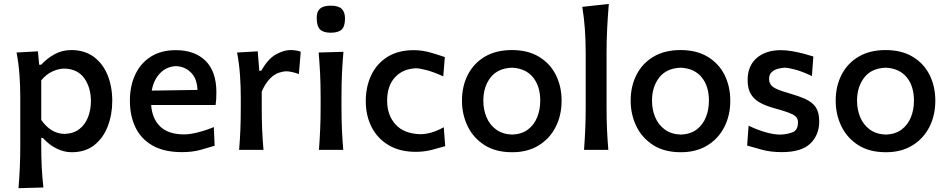

<svg xmlns="http://www.w3.org/2000/svg" viewBox="-20 -765 4838 980"><path d="M74.5 195.5Q79 141 81.2 88.5Q83.5 36 83.5 -26V-268Q83.5 -323.5 79.5 -381.2Q75.5 -439 64.5 -497L173.5 -503L180 -434.5H190Q219 -466 257.8 -487.8Q296.5 -509.5 344 -509.5Q411 -509.5 457.8 -475.5Q504.5 -441.5 528.8 -382.5Q553 -323.5 553 -250Q553 -180.5 530.2 -120.8Q507.5 -61 461.5 -24.5Q415.5 12 345.5 12Q308 12 270 -6.2Q232 -24.5 199 -60.5H190.5V-20.5Q190.5 37 193 87.2Q195.5 137.5 201.5 192ZM309 -81.5Q356 -83 385.8 -106.8Q415.5 -130.5 429.8 -168Q444 -205.5 444 -249Q444 -317.5 410.5 -365.2Q377 -413 308 -415Q278 -414.5 246.5 -399.8Q215 -385 190.5 -355V-153Q239 -83 309 -81.5Z M909 11.5Q817.5 11.5 758.5 -22.2Q699.5 -56 671.2 -115.2Q643 -174.5 643 -251Q643 -326.5 670.5 -384.8Q698 -443 750.2 -476Q802.5 -509 877 -509Q974 -509 1029.2 -454.5Q1084.5 -400 1084.5 -293.5Q1084.5 -255.5 1080.5 -229H751.5Q756.5 -159 798 -119Q839.5 -79 920.5 -79Q949.5 -79 991 -89.5Q1032.5 -100 1071.5 -116.5L1075.5 -21Q1045.5 -11.5 1003.5 0Q961.5 11.5 909 11.5ZM878 -427.5Q829.5 -425 796.8 -391Q764 -357 754.5 -302.5L988 -306Q986 -363 955.2 -394.2Q924.5 -425.5 878 -427.5Z M1200.5 0Q1205 -54.5 1207 -105.2Q1209 -156 1209 -218V-268Q1209 -323.5 1205 -381.2Q1201 -439 1190 -497L1295.5 -503L1303.5 -404H1313.5Q1349 -466 1389.2 -487.8Q1429.5 -509.5 1461.5 -509.5Q1474.5 -509.5 1488.5 -507.8Q1502.5 -506 1515 -501L1505.5 -387Q1489.5 -393 1472.2 -397Q1455 -401 1442.5 -401Q1425.5 -401 1403.8 -394Q1382 -387 1359 -364.8Q1336 -342.5 1316 -298V-212.5Q1316 -155 1318 -104.8Q1320 -54.5 1325 0Z M1608 0Q1612 -54.5 1614.2 -105.2Q1616.5 -156 1616.5 -218V-268Q1616.5 -337.5 1613.8 -390.2Q1611 -443 1606.5 -497L1733 -500.5Q1728 -445.5 1725.5 -392Q1723 -338.5 1723 -268V-218Q1723 -156 1725.2 -105.2Q1727.5 -54.5 1732 0ZM1668 -598Q1630.5 -598 1613.5 -614.8Q1596.5 -631.5 1596.5 -675Q1596.5 -706 1613.5 -721Q1630.5 -736 1669 -736Q1707 -736 1724 -719.8Q1741 -703.5 1741 -670.5Q1741 -630.5 1724 -614.2Q1707 -598 1668 -598Z M2102 10Q2021 10 1964 -23.8Q1907 -57.5 1877 -116Q1847 -174.5 1847 -248.5Q1847 -323 1875.2 -382Q1903.5 -441 1958.2 -475Q2013 -509 2092 -509Q2134 -509 2177.2 -496.8Q2220.5 -484.5 2250.5 -473.5L2242.5 -375Q2195 -397 2158.2 -406.8Q2121.5 -416.5 2103.5 -416.5Q2036.5 -414 1996.2 -370.5Q1956 -327 1956 -251Q1956 -177 1999.2 -129.5Q2042.5 -82 2126 -80Q2180.5 -80 2245 -115.5L2252.5 -19Q2224.5 -10.5 2184.8 -0.2Q2145 10 2102 10Z M2594.5 12Q2509 12 2452 -25Q2395 -62 2366.5 -121.8Q2338 -181.5 2338 -251Q2338 -325.5 2368.2 -384Q2398.5 -442.5 2455.2 -476Q2512 -509.5 2592.5 -509.5Q2674.5 -509.5 2731.2 -475.2Q2788 -441 2817.2 -382.5Q2846.5 -324 2846.5 -251Q2846.5 -176.5 2816.2 -117Q2786 -57.5 2729.5 -22.8Q2673 12 2594.5 12ZM2594 -78Q2643 -80 2674.8 -104Q2706.5 -128 2722 -166.8Q2737.5 -205.5 2737.5 -251Q2737.5 -325.5 2700.2 -370.8Q2663 -416 2594 -419.5Q2521 -417 2484 -369.5Q2447 -322 2447 -251Q2447 -206 2463 -167.2Q2479 -128.5 2511.8 -104.2Q2544.5 -80 2594 -78Z M2961 0Q2965 -54.5 2967.2 -105.2Q2969.5 -156 2969.5 -218V-493.5Q2969.5 -555.5 2965.5 -614.2Q2961.5 -673 2952 -730L3087.5 -745Q3082.5 -685 3079.2 -622.8Q3076 -560.5 3076 -493.5V-218Q3076 -156 3078.2 -105.2Q3080.5 -54.5 3085 0Z M3455.5 12Q3370 12 3313 -25Q3256 -62 3227.5 -121.8Q3199 -181.5 3199 -251Q3199 -325.5 3229.2 -384Q3259.5 -442.5 3316.2 -476Q3373 -509.5 3453.5 -509.5Q3535.5 -509.5 3592.2 -475.2Q3649 -441 3678.2 -382.5Q3707.5 -324 3707.5 -251Q3707.5 -176.5 3677.2 -117Q3647 -57.5 3590.5 -22.8Q3534 12 3455.5 12ZM3455 -78Q3504 -80 3535.8 -104Q3567.5 -128 3583 -166.8Q3598.5 -205.5 3598.5 -251Q3598.5 -325.5 3561.2 -370.8Q3524 -416 3455 -419.5Q3382 -417 3345 -369.5Q3308 -322 3308 -251Q3308 -206 3324 -167.2Q3340 -128.5 3372.8 -104.2Q3405.5 -80 3455 -78Z M3970 11.5Q3913 11.5 3868.5 -1Q3824 -13.5 3793.5 -22L3801 -123.5Q3842 -103.5 3885.2 -90.8Q3928.5 -78 3963 -78Q3999.5 -79.5 4026.2 -90.2Q4053 -101 4053 -141Q4053 -167 4026.8 -180.5Q4000.5 -194 3933 -212.5Q3891.5 -223.5 3860.8 -240Q3830 -256.5 3813 -284Q3796 -311.5 3796 -356.5Q3796 -428.5 3842.2 -468.8Q3888.5 -509 3965.5 -509Q3993.5 -509 4024.5 -503.5Q4055.5 -498 4083.8 -490.5Q4112 -483 4131.5 -476.5L4124 -376.5Q4078.5 -399 4041 -409.2Q4003.5 -419.5 3984.5 -419.5Q3966.5 -418.5 3948.2 -413.2Q3930 -408 3917.8 -395.8Q3905.5 -383.5 3905.5 -362Q3905.5 -336.5 3924.8 -321.8Q3944 -307 4004.5 -290Q4055 -275.5 4090.2 -259.8Q4125.5 -244 4143.5 -217.8Q4161.5 -191.5 4161.5 -145.5Q4161.5 -76.5 4116.2 -32.5Q4071 11.5 3970 11.5Z M4502 12Q4416.5 12 4359.5 -25Q4302.5 -62 4274 -121.8Q4245.5 -181.5 4245.5 -251Q4245.5 -325.5 4275.8 -384Q4306 -442.5 4362.8 -476Q4419.5 -509.5 4500 -509.5Q4582 -509.5 4638.8 -475.2Q4695.5 -441 4724.8 -382.5Q4754 -324 4754 -251Q4754 -176.5 4723.8 -117Q4693.5 -57.5 4637 -22.8Q4580.5 12 4502 12ZM4501.5 -78Q4550.5 -80 4582.2 -104Q4614 -128 4629.5 -166.8Q4645 -205.5 4645 -251Q4645 -325.5 4607.8 -370.8Q4570.5 -416 4501.5 -419.5Q4428.5 -417 4391.5 -369.5Q4354.5 -322 4354.5 -251Q4354.5 -206 4370.5 -167.2Q4386.5 -128.5 4419.2 -104.2Q4452 -80 4501.5 -78Z"/></svg>

Font: Commissioner Flair Medium
Style: Regular
Weight: 500
Designer: Kostas Bartsokas
Foundry: Kostas Bartsokas
Version: Version 1.000; ttfautohint (v1.8.3)